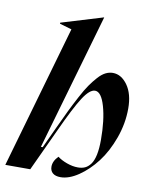

<svg xmlns="http://www.w3.org/2000/svg" viewBox="-96 -838 721 914"><g transform="rotate(10 264.5 -380.5)"><path d="M-8.8 0 189 -689.9 130.9 -707V-711.9L332 -772.9H333L143.1 -113.8H151.9L196.8 -210.9Q222.2 -266.1 240 -302.5Q257.8 -338.9 278.3 -377.4Q298.8 -416 315.2 -439.5Q331.5 -462.9 349.4 -482.7Q367.2 -502.4 384.5 -511.2Q401.9 -520 419.9 -520Q460.9 -520 491 -478Q521 -436 521 -365.2Q521 -293 495.4 -221.9Q469.7 -150.9 431.2 -100.6Q392.6 -50.3 346.4 -19Q300.3 12.2 259.8 12.2Q234.9 12.2 221.9 1Q209 -10.3 209 -29.8Q209 -57.1 233.9 -82Q252 -67.9 279.8 -57.9Q307.6 -47.9 333 -47.9Q353 -47.9 367.7 -54.7Q382.3 -61.5 394.3 -77.6Q406.2 -93.8 412.6 -123.5Q418.9 -153.3 418.9 -195.8Q418.9 -291.5 400.1 -356.7Q381.3 -421.9 351.1 -421.9Q325.2 -421.9 293 -372.1Q260.7 -322.3 206.1 -203.1L111.8 0Z"/></g></svg>

Font: Nyght Serif Medium Italic
Style: Regular
Weight: 500
Italic angle: -16°
Designer: Maksym Kobuzan
Version: Version 0.410;Glyphs 3.1.2 (3151)